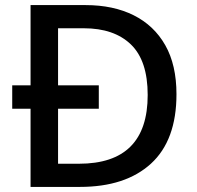

<svg xmlns="http://www.w3.org/2000/svg" viewBox="-20 -734 773 754"><path d="M316 -714Q425 -714 505 -674Q585 -634 629 -556.5Q673 -479 673 -364Q673 -183 573 -91.5Q473 0 294 0H100V-307H28V-399H100V-714ZM309 -623H208V-399H368V-307H208V-91H290Q560 -91 560 -361Q560 -496 494 -559.5Q428 -623 309 -623Z"/></svg>

Font: Noto Sans Telugu Medium
Style: Regular
Weight: 500
Designer: Jelle Bosma - Monotype Design Team
Foundry: Monotype Imaging Inc.
Version: Version 2.005; ttfautohint (v1.8.4.7-5d5b)